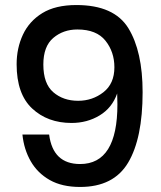

<svg xmlns="http://www.w3.org/2000/svg" viewBox="-20 -734 637 762"><path d="M298 8Q226 8 177.5 -19.5Q129 -47 102 -94Q75 -141 69 -200H175Q190 -83 298 -83Q446 -83 446 -320L445 -363Q425 -306 375.5 -276Q326 -246 264 -246Q169 -246 107.5 -303.5Q46 -361 46 -479Q46 -543 71 -596.5Q96 -650 148 -682Q200 -714 283 -714Q433 -714 489.5 -622Q546 -530 546 -368Q546 -185 488.5 -88.5Q431 8 298 8ZM290 -334Q347 -334 390.5 -368Q434 -402 434 -467Q434 -528 398.5 -572.5Q363 -617 287 -617Q231 -617 191.5 -583.5Q152 -550 152 -478Q152 -402 191.5 -368Q231 -334 290 -334Z"/></svg>

Font: Ulagadi Sans Medium
Style: Regular
Weight: 500
Designer: Ninad Kale (Devanagari), Jonny Pinhorn (Latin)
Foundry: Indian Type Foundry
Version: Version 3.01;March 29, 2020;FontCreator 12.0.0.2522 64-bit; 